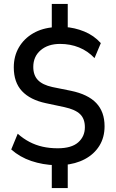

<svg xmlns="http://www.w3.org/2000/svg" viewBox="-20 -840 589 975"><path d="M243 115V-21L262 -1Q197 -3 139 -22.5Q81 -42 37 -81L70 -161Q98 -136 129.5 -119.5Q161 -103 196.5 -95Q232 -87 273 -87Q343 -87 377 -117Q411 -147 411 -194Q411 -237 386.5 -260.5Q362 -284 307 -296L213 -316Q133 -333 91.5 -377.5Q50 -422 50 -498Q50 -555 76 -599.5Q102 -644 148.5 -671Q195 -698 257 -702L243 -688V-820H324V-688L308 -703Q359 -700 408 -680Q457 -660 492 -621L460 -545Q426 -581 381.5 -599Q337 -617 285 -617Q224 -617 186.5 -585Q149 -553 149 -500Q149 -458 172.5 -433.5Q196 -409 246 -398L340 -379Q427 -361 469 -316.5Q511 -272 511 -199Q511 -142 484.5 -99.5Q458 -57 411 -32Q364 -7 302 -2L324 -22V115Z"/></svg>

Font: Nunito Sans 10pt SemiCondensed SemiBold
Style: Regular
Weight: 600
Width: 4
Designer: Vernon Adams
Foundry: Vernon Adams
Version: Version 3.101;gftools[0.9.27]